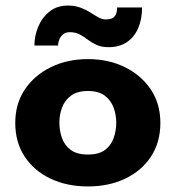

<svg xmlns="http://www.w3.org/2000/svg" viewBox="-20 -663 633 692"><path d="M297 9Q222 9 162.5 -19Q103 -47 69 -98.5Q35 -150 35 -220Q35 -289 69.5 -340.5Q104 -392 163.5 -421Q223 -450 297 -450Q371 -450 430 -421Q489 -392 523.5 -340.5Q558 -289 558 -220Q558 -150 524 -98.5Q490 -47 431 -19Q372 9 297 9ZM297 -106Q337 -106 359 -123Q381 -140 390 -166.5Q399 -193 399 -221Q399 -249 389.5 -275Q380 -301 358 -318Q336 -335 297 -335Q258 -335 235.5 -318Q213 -301 203.5 -275Q194 -249 194 -221Q194 -193 203 -166.5Q212 -140 234.5 -123Q257 -106 297 -106ZM372 -493Q346 -493 328.5 -501Q311 -509 296.5 -520Q282 -531 267 -539Q252 -547 231 -547Q216 -547 206.5 -538.5Q197 -530 193 -518.5Q189 -507 189 -499H104Q104 -533 117.5 -566Q131 -599 158 -621Q185 -643 225 -643Q250 -643 270 -635.5Q290 -628 305.5 -618Q321 -608 334.5 -600.5Q348 -593 361 -593Q369 -593 378.5 -595Q388 -597 395 -606.5Q402 -616 402 -636H492Q492 -594 478 -561.5Q464 -529 437 -511Q410 -493 372 -493Z"/></svg>

Font: Teachers
Style: Regular
Weight: 400
Designer: Alfredo Marco Pradil, Chank Diesel
Version: Version 1.001